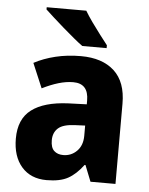

<svg xmlns="http://www.w3.org/2000/svg" viewBox="-54 -811 672 865"><g transform="rotate(5 281.5 -378.0)"><path d="M295 -560Q392 -560 446 -510.5Q500 -461 500 -363V0H387L358 -73H354Q322 -30 286 -10Q250 10 189 10Q117 10 76 -37Q35 -84 35 -165Q35 -253 91 -295.5Q147 -338 256 -343L340 -346V-363Q340 -440 271 -440Q239 -440 204 -429.5Q169 -419 131 -400L84 -511Q127 -534 180.5 -547Q234 -560 295 -560ZM296 -248Q242 -246 219.5 -226Q197 -206 197 -171Q197 -138 212.5 -123.5Q228 -109 254 -109Q290 -109 315.5 -134.5Q341 -160 341 -204V-250ZM301 -766Q314 -744 333.5 -716.5Q353 -689 373 -663Q393 -637 407 -619V-606H297Q280 -618 256 -638Q232 -658 206.5 -680Q181 -702 158.5 -722.5Q136 -743 122 -756V-766Z"/></g></svg>

Font: Noto Sans Devanagari SemiCondensed ExtraBold
Style: Regular
Weight: 800
Width: 4
Designer: Jelle Bosma - Monotype Design Team
Foundry: Monotype Imaging Inc.
Version: Version 2.004; ttfautohint (v1.8.4.7-5d5b)